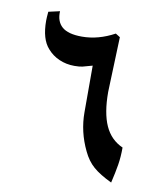

<svg xmlns="http://www.w3.org/2000/svg" viewBox="-68 -613 563 669"><g transform="rotate(10 213.0 -278.5)"><path d="M370 0Q328 -20 305 -40Q282 -60 267 -92Q236 -156 236 -225V-390Q212 -383 201.5 -380.5Q191 -378 173 -378Q144 -378 119 -389Q94 -400 77 -420Q49 -451 49 -516Q49 -526 51 -548L91 -557Q89 -521 110.5 -502Q132 -483 181 -483Q239 -483 296 -514L312 -504L306 -338L305 -309Q305 -235 325 -190.5Q345 -146 388 -127Q388 -94 383.5 -66Q379 -38 370 0Z"/></g></svg>

Font: Mirza SemiBold
Style: Regular
Weight: 600
Designer: Arabic design by Kourosh Beigpour, Latin design by Eduardo Tunni, engineering by Lasse Fister
Version: Version 1.0010g